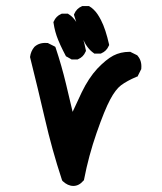

<svg xmlns="http://www.w3.org/2000/svg" viewBox="-20 -609 540 639"><path d="M186 -10.7Q152.8 -111.8 129.4 -213.9Q106 -314.9 80.6 -416.5L80.1 -418.5V-419.9Q82.5 -438.5 94.2 -452.6L94.7 -453.1L95.2 -453.6Q111.8 -468.3 137.7 -465.8H139.6L141.1 -464.8L160.6 -455.1L164.1 -453.1L165.5 -449.2Q185.1 -390.6 199.7 -329.6Q210.9 -283.2 221.7 -236.8Q236.3 -269 252 -301.8Q274.9 -349.1 303.7 -380.4Q333 -411.1 356.9 -423.8Q381.3 -436.5 411.1 -436.5H413.6L415.5 -435.5L435.1 -425.8L437 -424.8L438 -423.3Q452.6 -406.7 450.2 -380.9V-378.9L449.2 -377.4L439.5 -357.9L438 -354.5L434.6 -353.5Q418.5 -346.7 405.5 -339.6Q392.6 -332.5 382.8 -325.2Q364.3 -311 346.7 -277.8Q328.1 -243.2 301.5 -166.7Q274.9 -90.3 259.8 -11.7L259.3 -9.3L257.3 -7.3Q242.7 9.8 224.1 9.8Q205.6 9.8 188.5 -6.3L187 -8.3ZM215.8 -412.6 202.1 -420.4 199.7 -421.4 198.2 -424.3Q193.8 -432.6 189.5 -441.2Q185.1 -449.7 181.2 -458.5Q177.2 -467.3 173.8 -475.6Q162.6 -502.4 158.2 -532.7L157.7 -535.6L159.2 -538.1Q162.6 -546.4 168.9 -552.7Q175.3 -559.1 183.6 -562.5L185.5 -563.5H187.5H203.1H206.1L208 -562Q230.5 -548.8 244.1 -515.6Q257.3 -484.4 265.6 -442.4L266.1 -439.5L264.6 -436.5Q257.3 -419.4 240.2 -412.1L238.3 -411.1H236.3H220.7H218.3ZM291.5 -432.6Q269.5 -447.8 254.9 -481.4Q247.6 -497.6 240.7 -516.1Q233.9 -534.7 227.1 -556.6L226.1 -560.1L227.5 -563.5Q231 -571.8 237.3 -578.1Q243.7 -584.5 252 -587.9L253.9 -588.9H255.9H273.4H275.9L278.3 -587.4Q285.2 -583.5 291.7 -577.1Q298.3 -570.8 304.2 -562.3Q310.1 -553.7 315.9 -542.5Q324.2 -526.4 330.8 -506.1Q337.4 -485.8 342.8 -461.9L343.3 -459L341.8 -456.1Q334.5 -439 317.4 -431.6L315.4 -430.7H313.5H296.9H293.9Z"/></svg>

Font: NaikaiFont
Style: Bold
Weight: 700
Version: Version 1.89